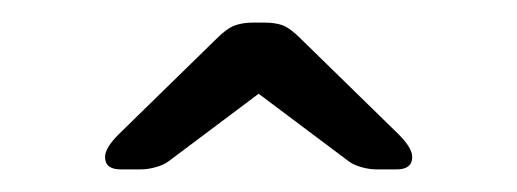

<svg xmlns="http://www.w3.org/2000/svg" viewBox="-20 -725 458 170"><path d="M246 -691 333 -606Q345 -594 345 -586Q345 -575 331 -575H314Q307 -575 300 -577Q293 -579 289 -582L209 -642L129 -582Q125 -579 118 -577Q111 -575 104 -575H87Q73 -575 73 -586Q73 -594 85 -606L172 -691Q181 -700 188 -702.5Q195 -705 204 -705H214Q224 -705 230.5 -702.5Q237 -700 246 -691Z"/></svg>

Font: Rubik
Style: Regular
Weight: 300
Designer: Hubert & Fischer
Foundry: Hubert & Fischer
Version: Version 1.100